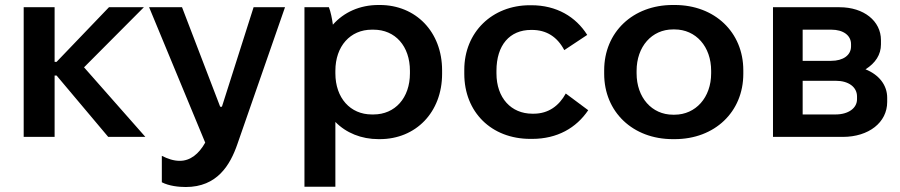

<svg xmlns="http://www.w3.org/2000/svg" viewBox="-20 -549 3610 770"><path d="M75 0H199V-246H207L414 0H563L317 -279L557 -520H417L207 -301H199V-520H75Z M725 201C851 201 903 113 932 29L1123 -520H997L870 -121H863L710 -520H578L803 23C777 69 743 96 701 96C676 96 653 88 629 76V182C658 197 697 201 725 201Z M1201 200H1325V-60C1368 -16 1429 9 1498 9H1503C1648 9 1753 -99 1753 -253V-267C1753 -421 1648 -529 1503 -529H1498C1423 -529 1359 -500 1315 -450C1312 -473 1306 -503 1299 -520H1201ZM1471 -90C1385 -90 1325 -156 1325 -255V-265C1325 -364 1385 -430 1471 -430H1478C1565 -430 1624 -364 1624 -265V-255C1624 -156 1564 -90 1478 -90Z M2107 8H2114C2215 8 2291 -36 2339 -107L2249 -174C2222 -125 2180 -93 2120 -93H2115C2030 -93 1971 -156 1971 -255V-265C1971 -368 2024 -429 2110 -429H2113C2172 -429 2215 -401 2243 -348L2335 -409C2289 -482 2212 -528 2111 -528H2105C1954 -528 1842 -420 1842 -269V-253C1842 -100 1950 8 2107 8Z M2678 9H2686C2846 9 2961 -100 2961 -253V-267C2961 -420 2846 -529 2686 -529H2678C2518 -529 2403 -420 2403 -267V-253C2403 -100 2518 9 2678 9ZM2679 -89C2594 -89 2533 -158 2533 -255V-265C2533 -362 2594 -431 2679 -431H2685C2771 -431 2832 -362 2832 -265V-255C2832 -158 2770 -89 2685 -89Z M3080 0H3360C3464 0 3538 -58 3538 -140V-157C3538 -207 3506 -249 3451 -271C3491 -296 3513 -330 3513 -371V-388C3513 -465 3444 -520 3347 -520H3080ZM3199 -305V-430H3314C3362 -430 3393 -407 3393 -372V-363C3393 -328 3362 -305 3313 -305ZM3199 -90V-225H3332C3383 -225 3417 -200 3417 -162V-151C3417 -115 3382 -90 3331 -90Z"/></svg>

Font: Fixel Display SemiBold
Style: Regular
Weight: 600
Designer: AlfaBravo + MacPaw
Foundry: Kyrylo Tkachov, Marchela Mozhyna, Serhii Makarenko, Maria Weinstein, Zakhar Kryvoshyya
Version: Version 1.211